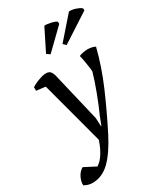

<svg xmlns="http://www.w3.org/2000/svg" viewBox="-250 -865 1010 1170"><g transform="rotate(-30 254.5 -279.5)"><path d="M88 -442 24 -450V-475Q29 -479 40.5 -485Q52 -491 67 -497Q82 -503 98 -507.5Q114 -512 128 -512Q149 -512 158.5 -501.5Q168 -491 173 -474L256 -124L259 -64H261L284 -123Q297 -151 310.5 -184.5Q324 -218 337 -252Q350 -286 361 -319Q372 -352 380 -380Q380 -391 377.5 -409Q375 -427 372 -445Q369 -463 366 -478.5Q363 -494 361 -500Q375 -506 391 -509Q407 -512 422 -512Q452 -512 475 -500Q444 -376 390.5 -252Q337 -128 272 0Q218 105 164 157Q110 209 42 209Q27 209 13.5 205Q0 201 -15 193Q-16 182 -13 168Q-10 154 -3.5 140Q3 126 13.5 114Q24 102 37 95L118 137Q125 132 136 122.5Q147 113 159 96.5Q171 80 183 56.5Q195 33 206 0ZM266 -768Q272 -769 285 -767.5Q298 -766 311.5 -763Q325 -760 336 -755.5Q347 -751 350 -747V-732L212 -598L189 -614ZM439 -768Q446 -769 458.5 -767.5Q471 -766 483.5 -762Q496 -758 507.5 -752.5Q519 -747 524 -740V-727L325 -598L306 -616Z"/></g></svg>

Font: PTSerifItalic
Style: Italic
Weight: 400
Italic angle: -12°
Designer: A.Korolkova, O.Umpeleva, V.Yefimov
Foundry: ParaType Ltd
Version: Version 1.000W OFL